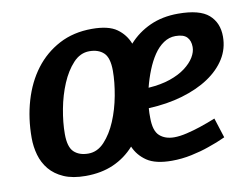

<svg xmlns="http://www.w3.org/2000/svg" viewBox="-62 -588 893 685"><g transform="rotate(-10 384.5 -245.5)"><path d="M442 -425Q474 -461 519 -481.5Q564 -502 621 -502Q699 -502 732 -473Q765 -444 765 -394Q765 -350 742.5 -314Q720 -278 679.5 -251Q639 -224 583 -207.5Q527 -191 460 -188Q459 -179 459 -170Q459 -161 459 -153Q459 -106 479 -88Q499 -70 532 -70Q552 -70 577.5 -76Q603 -82 627 -90Q654 -99 684 -111L707 -39Q677 -25 644 -14Q616 -4 580.5 3.5Q545 11 509 11Q450 11 419 -10Q388 -31 374 -64Q342 -28 298 -8.5Q254 11 197 11Q150 11 118 -3Q86 -17 66.5 -40.5Q47 -64 38.5 -94Q30 -124 30 -156Q30 -227 48.5 -290Q67 -353 102.5 -400Q138 -447 190 -474.5Q242 -502 309 -502Q369 -502 399 -480.5Q429 -459 442 -425ZM149 -149Q149 -102 168 -84Q187 -66 220 -66Q253 -66 278.5 -93.5Q304 -121 321.5 -162.5Q339 -204 348 -252.5Q357 -301 357 -342Q357 -389 338 -407Q319 -425 286 -425Q253 -425 227.5 -397.5Q202 -370 184.5 -328.5Q167 -287 158 -239Q149 -191 149 -149ZM472 -260Q517 -263 550.5 -274.5Q584 -286 606.5 -303Q629 -320 640.5 -339Q652 -358 652 -376Q652 -399 639.5 -412Q627 -425 598 -425Q575 -425 555 -411.5Q535 -398 519.5 -375Q504 -352 492 -322Q480 -292 472 -260Z"/></g></svg>

Font: Amaranth
Style: Italic
Weight: 400
Designer: Gesine Todt
Foundry: Gesine Todt
Version: Version 1.001